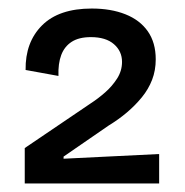

<svg xmlns="http://www.w3.org/2000/svg" viewBox="-20 -700 433 450"><path d="M38 -270V-353L193 -458Q210 -469 226.5 -483.5Q243 -498 254.5 -516Q266 -534 266 -555Q266 -580 247 -596.5Q228 -613 193 -613Q165 -613 148 -602Q131 -591 123.5 -571Q116 -551 117 -522L40 -536Q39 -601 78.5 -640.5Q118 -680 195 -680Q240 -680 274 -666.5Q308 -653 326.5 -626.5Q345 -600 345 -561Q345 -535 336.5 -513Q328 -491 312.5 -472Q297 -453 277.5 -436.5Q258 -420 235 -406L129 -333V-328L353 -339V-270Z"/></svg>

Font: Bricolage Grotesque 28pt
Style: Regular
Weight: 400
Version: Version 1.001;gftools[0.9.33.dev8+g029e19f]